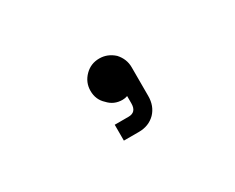

<svg xmlns="http://www.w3.org/2000/svg" viewBox="-49 -286 694 566"><g transform="rotate(-30 298.0 -3.0)"><path d="M236 -56Q236 -85 257 -106Q277 -126 306 -126Q334 -126 356 -106Q376 -84 376 -56V42Q376 76 355 98Q333 120 299 120H248V66H295Q322 66 322 36V11Q314 14 305 14Q276 14 257 -7Q236 -26 236 -56Z"/></g></svg>

Font: Rilu
Style: Regular
Weight: 500
Designer: Alí Sinisterra
Foundry: Alí Sinisterra
Version: 0.1